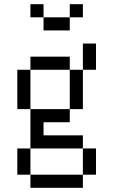

<svg xmlns="http://www.w3.org/2000/svg" viewBox="-20 -770 540 915"><path d="M187.5 -687.5H125V-750H187.5ZM62.5 -62.5H125V62.5H62.5ZM62.5 -437.5H125V-250H62.5ZM125 62.5H375V125H125ZM125 -250H312.5V-187.5H187.5V-125H375V-62.5H125ZM125 -500H312.5V-437.5H125ZM187.5 -687.5H312.5V-625H187.5ZM312.5 -437.5H375V-250H312.5ZM312.5 -750H375V-687.5H312.5ZM375 -62.5H437.5V62.5H375ZM375 -562.5H437.5V-437.5H375Z"/></svg>

Font: ChillBitmapSE 16px
Style: Regular
Weight: 400
Designer: Designed by Warren2060
Foundry: ChillType
Version: Version 1.000